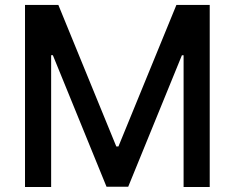

<svg xmlns="http://www.w3.org/2000/svg" viewBox="-20 -747 938 767"><path d="M79.9 -727.3H213.1L444.6 -161.9H453.1L684.7 -727.3H817.8V0H713.4V-526.3H706.7L492.2 -1.1H405.5L191.1 -526.6H184.3V0H79.9Z"/></svg>

Font: InterMG Medium
Style: Regular
Weight: 500
Designer: Rasmus Andersson
Foundry: rsms
Version: Version 3.019;December 26, 2023;FontCreator 15.0.0.2955 64-b